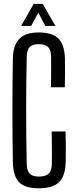

<svg xmlns="http://www.w3.org/2000/svg" viewBox="-20 -976 400 1003"><path d="M182.7 7.6Q110.7 7.6 79.6 -24.2Q48.5 -56 47.2 -129Q45.9 -197.5 45.4 -264.9Q44.9 -332.4 44.9 -399.7Q44.9 -466.9 45.4 -534.6Q45.9 -602.3 47.2 -670.6Q48.3 -737.9 80 -772.1Q111.7 -806.4 181.9 -806.4Q253 -806.4 285 -774.9Q317 -743.3 319.2 -670.4Q319.7 -651.5 319.7 -623.3Q319.7 -595.1 319.4 -567.1Q319.1 -539.2 318.6 -520.3H246.1Q246.6 -545.5 246.9 -573.2Q247.2 -600.8 247.2 -628.8Q247.2 -656.9 246.7 -681.7Q246.2 -716.1 230.9 -730.6Q215.7 -745.2 181.9 -745.2Q149.8 -745.2 135.3 -730.6Q120.7 -716.1 119.7 -681.7Q118.1 -608.9 117.4 -539Q116.6 -469.1 116.6 -399.8Q116.6 -330.5 117.4 -260.4Q118.1 -190.4 119.7 -117.7Q120.7 -83.7 135.5 -68.6Q150.2 -53.6 182.7 -53.6Q218.2 -53.6 234.2 -68.6Q250.2 -83.7 250.7 -117.7Q251.2 -144.4 251.2 -174.1Q251.3 -203.7 250.8 -233.3Q250.4 -262.9 249.9 -289.3H322.4Q323.8 -248.2 324 -209.1Q324.2 -170.1 323.2 -129Q321 -56 288.4 -24.2Q255.9 7.6 182.7 7.6ZM90.1 -840.6 156.2 -955.8H203.2L269.3 -840.6H216.7L180.1 -909.7L142.8 -840.6Z"/></svg>

Font: Big Shoulders Display SC Thin
Style: Regular
Weight: 100
Designer: Patric King
Foundry: XO Type Co
Version: Version 2.002